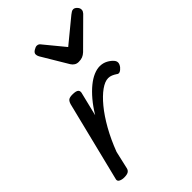

<svg xmlns="http://www.w3.org/2000/svg" viewBox="-250 -950 1067 1067"><g transform="rotate(-45 283.5 -416.0)"><path d="M74 15Q57 15 43.5 8Q30 1 36 -16L152 -484Q158 -503 167.5 -509Q177 -515 197 -515Q226 -515 235 -506Q244 -497 238 -479L205 -344Q231 -387 258.5 -419.5Q286 -452 313.5 -474.5Q341 -497 367 -508Q393 -519 415 -519Q441 -519 462 -507.5Q483 -496 495 -481Q503 -471 502.5 -460Q502 -449 492 -435Q481 -422 470.5 -417.5Q460 -413 451 -421Q439 -429 427 -434Q415 -439 402 -439Q376 -439 343 -415.5Q310 -392 274.5 -349Q239 -306 205.5 -246.5Q172 -187 145 -116L121 -11Q118 2 107.5 8.5Q97 15 74 15ZM535 -847Q546 -847 556.5 -836Q567 -825 567 -813Q567 -805 564 -800Q561 -795 557 -790L405 -639Q393 -628 380.5 -623Q368 -618 350 -618Q336 -618 325.5 -624.5Q315 -631 308 -642L216 -796Q212 -804 211 -809Q210 -814 210 -817Q210 -829 224.5 -838Q239 -847 248 -847Q258 -847 263.5 -842.5Q269 -838 274 -831L367 -718L507 -833Q514 -838 520.5 -842.5Q527 -847 535 -847Z"/></g></svg>

Font: Playwrite DE SAS
Style: Regular
Weight: 400
Designer: Veronika Burian, José Scaglione
Foundry: TypeTogether
Version: Version 1.002